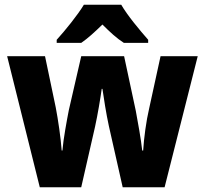

<svg xmlns="http://www.w3.org/2000/svg" viewBox="-20 -786 860 806"><path d="M489 -766H332C307 -724 252 -656 218 -619V-606H321C350 -626 377 -651 410 -683C442 -651 470 -625 500 -606H602V-619C566 -660 515 -721 489 -766ZM437 -257 495 0H671L810 -550H654L606 -330C594 -280 584 -205 581 -154H577C572 -202 559 -272 550 -321L501 -550H321L269 -324C261 -283 246 -203 242 -154H239C235 -208 224 -283 214 -335L169 -550H10L147 0H321L379 -254C390 -304 402 -376 407 -413H410C415 -378 426 -307 437 -257Z"/></svg>

Font: Noto Sans Georgian SemiCondensed ExtraBold
Style: Regular
Weight: 800
Width: 4
Designer: Monotype Design Team, Akaki Razmadze
Foundry: Google LLC
Version: Version 2.005